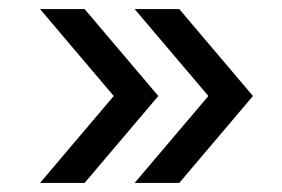

<svg xmlns="http://www.w3.org/2000/svg" viewBox="-20 -495 620 422"><path d="M328 -284 166 -93H68L230 -284L68 -475H166ZM536 -284 374 -93H276L438 -284L276 -475H374Z"/></svg>

Font: Zen Kaku Gothic New Medium
Style: Regular
Weight: 500
Designer: Yoshimichi Ohira
Foundry: Positype
Version: Version 1.002